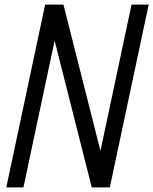

<svg xmlns="http://www.w3.org/2000/svg" viewBox="-20 -820 670 840"><path d="M7.5 0 177.5 -800H257.5L460 0H385.5L555.5 -800H630.5L460.5 0H381.5L179 -800H252.5L82.5 0Z"/></svg>

Font: Victor Mono Thin
Style: Italic
Weight: 100
Italic angle: -12°
Monospace: yes
Designer: Rune Bjørnerås
Version: Version 1.561;gftools[0.9.30]